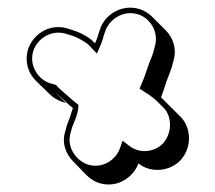

<svg xmlns="http://www.w3.org/2000/svg" viewBox="-20 -599 571 509"><path d="M347 -166C377 -141 423 -144 452 -168C485 -196 492 -250 462 -286L427 -321L407 -341C412 -355 417 -369 421 -382L427 -398C430 -405 433 -414 436 -423L439 -435C450 -469 439 -499 419 -519L384 -554C374 -564 362 -571 350 -575C300 -590 256 -557 245 -521L241 -509C239 -499 235 -493 232 -484L223 -493C208 -505 190 -514 170 -520L157 -524C107 -538 65 -504 54 -467C45 -434 55 -405 75 -385L111 -350C121 -340 133 -333 145 -329L155 -326L127 -354L147 -336C154 -330 164 -319 173 -313C173 -312 173 -310 172 -309C166 -290 164 -283 157 -266L154 -254C142 -220 155 -190 175 -170L210 -134C220 -124 231 -118 242 -114C292 -98 335 -131 347 -166ZM298 -206C288 -177 253 -150 212 -163C183 -173 154 -209 168 -250L171 -261C178 -280 188 -298 188 -321C178 -329 167 -338 157 -347C147 -356 137 -364 128 -374L114 -378C84 -386 56 -423 68 -463C77 -493 112 -521 153 -510L166 -506C184 -501 199 -492 213 -482L237 -457L246 -478C249 -485 253 -495 255 -505L259 -516C268 -545 305 -574 346 -561C376 -552 403 -516 390 -474L387 -462C384 -452 381 -445 378 -438L372 -422C367 -406 362 -392 355 -376L350 -364L379 -345C394 -334 404 -323 416 -311C440 -282 433 -236 407 -214C383 -194 346 -193 322 -213L305 -226Z"/></svg>

Font: Blanket
Style: Poster
Weight: 900
Foundry: Cannot Into Space Fonts
Version: Version 0.9